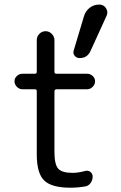

<svg xmlns="http://www.w3.org/2000/svg" viewBox="-20 -830 540 859"><path d="M424.8 -809.6Q443.4 -809.6 454.1 -793.5Q464.8 -777.3 457 -759.8L384.8 -601.6Q370.1 -569.3 335 -570.3Q322.3 -570.3 314 -580.6Q305.7 -590.8 309.6 -603.5L355.5 -756.8Q362.3 -780.3 380.9 -794.9Q399.4 -809.6 424.8 -809.6ZM80.1 -430.7Q66.4 -430.7 55.7 -441.4Q44.9 -452.1 44.9 -466.3Q44.9 -480.5 55.7 -490.2Q66.4 -500 80.1 -500H135.7Q144.5 -500 144.5 -508.8V-650.4Q144.5 -667 156.2 -678.7Q168 -690.4 184.1 -690.4Q200.2 -690.4 211.9 -678.2Q223.6 -666 223.6 -650.4V-508.8Q223.6 -500 233.4 -500H370.1Q383.8 -500 394.5 -490.2Q405.3 -480.5 405.3 -466.3Q405.3 -452.1 394.5 -441.4Q383.8 -430.7 370.1 -430.7H233.4Q224.6 -430.7 223.6 -421.9V-150.4Q223.6 -94.7 240.2 -75.7Q256.8 -56.6 304.7 -56.6Q330.1 -56.6 362.3 -65.4Q375 -68.4 384.8 -60.5Q394.5 -52.7 394.5 -40Q394.5 -24.4 385.7 -11.7Q377 1 362.3 3.9Q329.1 9.8 294.9 9.8Q210.9 9.8 177.7 -22.5Q144.5 -54.7 144.5 -139.6V-421.9Q144.5 -430.7 135.7 -430.7Z"/></svg>

Font: Rounded Mgen+ 2m regular
Style: Regular
Weight: 400
Designer: [Source Han Sans]
Ryoko NISHIZUKA  (kana & ideographs); Paul D. Hunt (Latin, Greek & Cyrillic); Wenlong ZHANG  (bopomofo
Version: Version 1.059.20150602